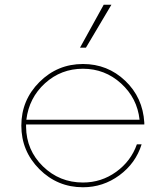

<svg xmlns="http://www.w3.org/2000/svg" viewBox="-20 -780 694 810"><path d="M450 -760 342.5 -578.8H317.5L417.5 -760ZM588.8 -255H90V-245Q91.2 -146.2 161.2 -78.1Q231.2 -10 330 -10Q407.5 -10 470 -55Q532.5 -100 557.5 -171.2H577.5Q552.5 -91.2 483.8 -40.6Q415 10 330 10Q222.5 10 146.2 -66.2Q70 -142.5 70 -250Q70 -357.5 146.2 -433.8Q222.5 -510 330 -510Q433.8 -510 508.1 -439.4Q582.5 -368.8 588.8 -262.5ZM91.2 -275H568.8Q558.8 -366.2 490.6 -428.1Q422.5 -490 330 -490Q237.5 -490 170 -428.8Q102.5 -367.5 91.2 -275Z"/></svg>

Font: Now Thin
Style: Regular
Weight: 250
Designer: Alfredo Marco Pradil
Foundry: Alfredo Marco Pradil
Version: Version 1.002;PS 001.002;hotconv 1.0.88;makeotf.lib2.5.64775